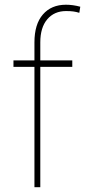

<svg xmlns="http://www.w3.org/2000/svg" viewBox="-20 -780 354 800"><path d="M255.4 -733.9Q206.1 -733.9 177 -699.7Q147.9 -665.5 147.9 -603.5V-528.3H281.2V-501.5H147.9V0H123.5V-501.5H36.1V-528.3H123.5V-603.5Q123.5 -679.2 158.7 -719.7Q193.8 -760.3 254.9 -760.3Q283.7 -760.3 314.5 -752L310.5 -726.6Q297.9 -730.5 285.9 -732.2Q273.9 -733.9 255.4 -733.9Z"/></svg>

Font: Robert Sans Thin
Style: Regular
Weight: 100
Designer: Christian Robertson (extended by Adam Twardoch)
Foundry: Google
Version: Version 12.135;April 2, 2019;FontCreator 11.5.0.2425 64-bit;